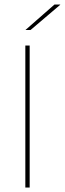

<svg xmlns="http://www.w3.org/2000/svg" viewBox="-20 -844 291 864"><path d="M113.5 0H94V-639H113.5ZM225 -823.5H251V-822.5L117.5 -709H95V-709.5Z"/></svg>

Font: Anek Gujarati Thin
Style: Regular
Weight: 250
Version: Version 1.003